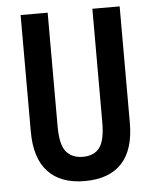

<svg xmlns="http://www.w3.org/2000/svg" viewBox="-52 -758 657 813"><g transform="rotate(-5 276.5 -352.0)"><path d="M487 -219Q487 -105 433.5 -47.5Q380 10 276 10Q174 10 120 -47.5Q66 -105 66 -219V-714H181V-231Q181 -152 206 -122.5Q231 -93 277 -93Q324 -93 347.5 -123.5Q371 -154 371 -232V-714H487Z"/></g></svg>

Font: Noto Sans Kannada ExtraCondensed SemiBold
Style: Regular
Weight: 600
Width: 2
Designer: Jelle Bosma - Monotype Design Team
Foundry: Monotype Imaging Inc.
Version: Version 2.005; ttfautohint (v1.8.4.7-5d5b)